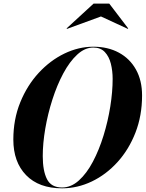

<svg xmlns="http://www.w3.org/2000/svg" viewBox="-20 -1014 792 1044"><path d="M529 -924.5 344.5 -857 342 -859.5 489 -994.5H574L677 -859.5L675 -857ZM317.5 10Q191.5 10 122 -61.5Q52.5 -133 52.5 -255Q52.5 -365 90 -457.2Q127.5 -549.5 190.2 -617.5Q253 -685.5 330.2 -722.8Q407.5 -760 487.5 -760Q566.5 -760 626.2 -727.8Q686 -695.5 719.2 -636Q752.5 -576.5 752.5 -495Q752.5 -385 716.5 -292.8Q680.5 -200.5 618.8 -132.5Q557 -64.5 479 -27.2Q401 10 317.5 10ZM487.5 -755.5Q441.5 -755.5 400 -717.2Q358.5 -679 324.2 -615Q290 -551 265 -473Q240 -395 226.2 -314.8Q212.5 -234.5 212.5 -165Q212.5 -85 235.5 -39.8Q258.5 5.5 317.5 5.5Q366.5 5.5 409 -32.8Q451.5 -71 485.2 -135Q519 -199 543 -277Q567 -355 579.8 -435.2Q592.5 -515.5 592.5 -585Q592.5 -628.5 582.8 -667.5Q573 -706.5 550 -731Q527 -755.5 487.5 -755.5Z"/></svg>

Font: Bodoni* 36pt
Style: Bold Italic
Weight: 700
Italic angle: -13°
Version: Version 2.3